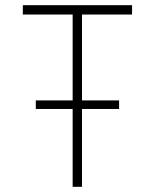

<svg xmlns="http://www.w3.org/2000/svg" viewBox="-20 -720 597 740"><path d="M118 -300V-333H439V-300ZM260 0V-664H68V-700H489V-664H296V0Z"/></svg>

Font: Overpass Thin
Style: Regular
Weight: 250
Designer: Delve Withrington, Dave Bailey, Thomas Jockin
Foundry: Delve Fonts LLC
Version: Version 4.000